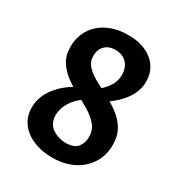

<svg xmlns="http://www.w3.org/2000/svg" viewBox="-153 -726 781 837"><g transform="rotate(30 238.0 -307.5)"><path d="M247 -349Q276 -368 295 -396.5Q314 -425 314 -456Q314 -493 293 -515.5Q272 -538 235 -538Q203 -538 183.5 -519Q164 -500 164 -467Q164 -438 183.5 -417Q203 -396 233.5 -379.5Q264 -363 298 -345.5Q332 -328 362.5 -305.5Q393 -283 412.5 -251Q432 -219 432 -172Q432 -121 407 -80.5Q382 -40 336.5 -16.5Q291 7 229 7Q177 7 135 -10.5Q93 -28 68.5 -61Q44 -94 44 -139Q44 -191 79 -238Q114 -285 178 -319L224 -281Q188 -257 169.5 -225Q151 -193 151 -162Q151 -119 181.5 -98.5Q212 -78 249 -78Q292 -78 308.5 -100Q325 -122 325 -150Q325 -185 305.5 -208.5Q286 -232 256 -250.5Q226 -269 191.5 -286.5Q157 -304 127 -326Q97 -348 77.5 -378Q58 -408 58 -452Q58 -501 81.5 -539.5Q105 -578 149 -600Q193 -622 252 -622Q329 -622 374.5 -584Q420 -546 420 -484Q420 -433 384.5 -387.5Q349 -342 293 -311Z"/></g></svg>

Font: Ysabeau
Style: Bold
Weight: 700
Designer: Christian Thalmann (Catharsis Fonts)
Version: Version 2.000;gftools[0.9.27.dev2+g8671c4b]